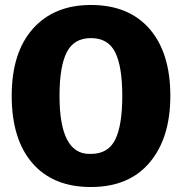

<svg xmlns="http://www.w3.org/2000/svg" viewBox="-20 -733 730 771"><path d="M345 18Q193 18 110 -78Q27 -174 27 -348Q27 -522 112 -617.5Q197 -713 345 -713Q497 -713 580.5 -617Q664 -521 664 -348Q664 -179 581 -80.5Q498 18 345 18ZM345 -115Q414 -115 442.5 -172Q471 -229 471 -348Q471 -466 442.5 -523Q414 -580 345 -580Q277 -580 248 -523Q219 -466 219 -348Q219 -115 339 -115Z"/></svg>

Font: Trujillo ExtraBold
Style: Regular
Weight: 800
Designer: Fira Sans original fonts by bBox Type GmbH, Carrois Corporate GbR, & Edenspiekermann AG / Changes by Cristiano Sobral
Foundry: Fira Sans original fonts by bBox Type GmbH, Carrois Corporate GbR, & Edenspiekermann AG / Changes by Cristiano Sobral
Version: Version 4.301;July 28, 2020;FontCreator 13.0.0.2655 64-bit